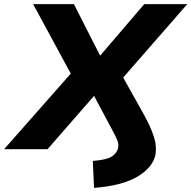

<svg xmlns="http://www.w3.org/2000/svg" viewBox="-56 -725 930 933"><path d="M401 188 395 57Q461 52 486.5 36Q512 20 518 -6Q522 -25 512.5 -47Q503 -69 486 -100L397 -267L407 -266L175 0H-36L315 -398L313 -321L105 -705H303L434 -448H425L645 -705H854L518 -320L517 -394L645 -165Q675 -111 691 -63Q707 -15 699 29Q684 92 609 135Q534 178 401 188Z"/></svg>

Font: Nunito Sans 7pt SemiExpanded ExtraBold
Style: Italic
Weight: 800
Width: 6
Italic angle: -9°
Designer: Vernon Adams
Foundry: Vernon Adams
Version: Version 3.101;gftools[0.9.27]